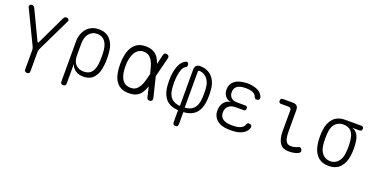

<svg xmlns="http://www.w3.org/2000/svg" viewBox="-27 -1281 4254 2193"><g transform="rotate(20 2100.0 -185.0)"><path d="M300 190Q283 190 275.5 182Q268 174 268 158V-76Q268 -87 265.5 -97.5Q263 -108 258 -117L62 -523Q59 -531 60 -537.5Q61 -544 65 -549Q69 -554 75 -557Q81 -560 88 -560Q100 -560 109 -555Q118 -550 125 -536L291 -188Q296 -179 300 -179Q304 -179 309 -188L475 -536Q482 -550 491 -555Q500 -560 512 -560Q519 -560 525 -557Q531 -554 535 -549Q539 -544 540.5 -537.5Q542 -531 538 -523L342 -117Q337 -108 334.5 -97.5Q332 -87 332 -76V158Q332 174 324.5 182Q317 190 300 190Z M736 180Q720 180 712 172Q704 164 704 148V-339Q704 -388 718.5 -428.5Q733 -469 759 -498.5Q785 -528 821.5 -544Q858 -560 903 -560Q993 -560 1042.5 -505Q1092 -450 1100 -359Q1105 -318 1105 -275.5Q1105 -233 1100 -192Q1092 -100 1047 -45Q1002 10 920 10Q861 10 821.5 -17Q782 -44 769 -91V148Q769 164 761 172Q753 180 736 180ZM903 -46Q966 -46 997 -84.5Q1028 -123 1036 -194Q1040 -234 1040 -275.5Q1040 -317 1036 -357Q1029 -424 996 -464Q963 -504 903 -504Q872 -504 847 -491.5Q822 -479 805 -457.5Q788 -436 778.5 -405Q769 -374 769 -337V-194Q769 -123 804 -84.5Q839 -46 903 -46Z M1756 -32Q1759 -15 1753 -5Q1747 5 1730.5 8.5Q1714 12 1704 6Q1694 0 1690 -16L1660 -142Q1646 -98 1625 -66Q1603 -30 1566.5 -10Q1530 10 1470 10Q1414 10 1375 -10Q1336 -30 1312 -66.5Q1288 -103 1277 -154.5Q1266 -206 1266 -270Q1266 -334 1278 -387Q1290 -440 1314.5 -478.5Q1339 -517 1377.5 -538.5Q1416 -560 1470 -560Q1530 -560 1566.5 -541Q1603 -522 1626 -489Q1647 -458 1661 -415L1690 -534Q1694 -550 1704 -556Q1714 -562 1730.5 -558.5Q1747 -555 1753 -545Q1759 -535 1756 -518L1696 -279ZM1627 -279 1626 -283Q1616 -324 1605.5 -362Q1595 -400 1578 -429.5Q1561 -459 1535.5 -477Q1510 -495 1470 -495Q1437 -495 1411.5 -479Q1386 -463 1368 -433.5Q1350 -404 1340.5 -362.5Q1331 -321 1331 -270Q1331 -219 1339 -179Q1347 -139 1364 -111.5Q1381 -84 1407.5 -69.5Q1434 -55 1470 -55Q1510 -55 1535 -74Q1560 -93 1577.5 -124.5Q1595 -156 1605.5 -195.5Q1616 -235 1626 -275Z M2100 180Q2083 180 2075.5 170.5Q2068 161 2068 146V0Q1974 -6 1924 -55.5Q1874 -105 1861 -197Q1856 -237 1856 -281.5Q1856 -326 1861 -366Q1869 -428 1891 -476Q1913 -524 1952 -546Q1962 -553 1970.5 -554Q1979 -555 1985 -551Q1991 -547 1994.5 -538Q1998 -529 1998 -516Q1998 -510 1995.5 -504.5Q1993 -499 1985 -495Q1958 -482 1943.5 -447.5Q1929 -413 1923 -368Q1917 -327 1917 -281.5Q1917 -236 1922 -196Q1931 -129 1967.5 -93.5Q2004 -58 2071 -53V-493Q2071 -527 2088 -544Q2105 -561 2139 -560Q2183 -559 2218 -544.5Q2253 -530 2278 -504Q2303 -478 2318.5 -443Q2334 -408 2339 -366Q2344 -326 2344 -281.5Q2344 -237 2339 -197Q2327 -105 2276 -55.5Q2225 -6 2132 0V146Q2132 163 2124.5 171.5Q2117 180 2100 180ZM2129 -490V-53Q2196 -58 2232.5 -93.5Q2269 -129 2278 -196Q2283 -236 2283 -281.5Q2283 -327 2278 -368Q2274 -397 2262.5 -422Q2251 -447 2233.5 -465Q2216 -483 2193.5 -494Q2171 -505 2146 -506Q2137 -506 2133 -502.5Q2129 -499 2129 -490Z M2900 -463Q2904 -454 2903 -446Q2902 -438 2898 -432.5Q2894 -427 2885.5 -424Q2877 -421 2865 -421Q2861 -421 2857 -422.5Q2853 -424 2850 -426Q2847 -428 2844 -432.5Q2841 -437 2839 -442Q2831 -469 2803 -484Q2775 -499 2733 -501Q2721 -502 2709.5 -502Q2698 -502 2686 -501Q2633 -498 2603 -474Q2573 -450 2573 -405Q2573 -363 2599 -338.5Q2625 -314 2675 -314H2770Q2785 -314 2791.5 -307Q2798 -300 2798 -286Q2798 -271 2791.5 -264Q2785 -257 2770 -257H2674Q2619 -257 2588 -228.5Q2557 -200 2557 -151Q2557 -104 2589 -78Q2621 -52 2677 -49Q2692 -48 2707.5 -48Q2723 -48 2738 -49Q2786 -52 2816 -68Q2846 -84 2854 -113Q2856 -119 2858.5 -123Q2861 -127 2864 -129.5Q2867 -132 2871 -133.5Q2875 -135 2880 -135Q2891 -135 2899.5 -132Q2908 -129 2912.5 -123Q2917 -117 2918 -109.5Q2919 -102 2916 -92Q2901 -46 2854.5 -20Q2808 6 2738 9Q2723 10 2707.5 10Q2692 10 2677 9Q2634 7 2599.5 -4.5Q2565 -16 2541 -36.5Q2517 -57 2504 -85.5Q2491 -114 2491 -151Q2491 -211 2521.5 -250Q2552 -289 2604 -294Q2561 -298 2534 -331Q2507 -364 2507 -412Q2507 -447 2519.5 -473Q2532 -499 2555.5 -517.5Q2579 -536 2612 -546Q2645 -556 2686 -559Q2698 -560 2709.5 -560Q2721 -560 2733 -559Q2798 -554 2842 -530.5Q2886 -507 2900 -463Z M3337 -209Q3337 -128 3355 -91.5Q3373 -55 3418 -55Q3440 -55 3459.5 -59Q3479 -63 3501 -74Q3516 -82 3527 -78Q3538 -74 3545 -60Q3553 -45 3549.5 -33.5Q3546 -22 3532 -14Q3503 0 3475 5Q3447 10 3410 10Q3377 10 3352 -1Q3327 -12 3309 -36.5Q3291 -61 3281.5 -99Q3272 -137 3272 -191L3273 -437Q3273 -453 3264.5 -461.5Q3256 -470 3239 -470H3150Q3136 -470 3128.5 -477.5Q3121 -485 3121 -500Q3121 -515 3128.5 -522.5Q3136 -530 3151 -530H3270Q3304 -530 3320.5 -513.5Q3337 -497 3337 -463Z M4095 -492H4004Q4048 -481 4071 -444Q4094 -407 4100 -353Q4105 -313 4105 -273Q4105 -233 4100 -194Q4090 -102 4040 -46Q3990 10 3899 10Q3808 10 3758 -46Q3708 -102 3698 -194Q3693 -233 3693 -273Q3693 -313 3698 -353Q3707 -441 3758 -495.5Q3809 -550 3899 -550H4095Q4109 -550 4116.5 -542.5Q4124 -535 4124 -521Q4124 -507 4116.5 -499.5Q4109 -492 4095 -492ZM3899 -47Q3927 -47 3950 -57Q3973 -67 3991 -86.5Q4009 -106 4020.5 -133Q4032 -160 4035 -194Q4040 -233 4040 -273Q4040 -313 4035 -353Q4028 -420 3995.5 -456.5Q3963 -493 3899 -493Q3844 -493 3807 -457.5Q3770 -422 3762 -353Q3758 -313 3758 -273Q3758 -233 3762 -194Q3770 -124 3807 -85.5Q3844 -47 3899 -47Z"/></g></svg>

Font: Maple Mono NL ExtraLight
Style: Regular
Weight: 275
Monospace: yes
Designer: subframe7536
Version: Version 7.000